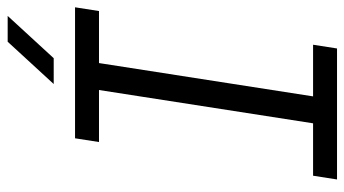

<svg xmlns="http://www.w3.org/2000/svg" viewBox="-224 -696 920 513"><g transform="rotate(-90 236.5 -440.0)"><path d="M13 0 23 -64H163L252 -636H113L123 -700H473L463 -636H324L235 -64H373L363 0ZM268 -757 381 -880H450L337 -757Z"/></g></svg>

Font: MuseoModerno Light
Style: Italic
Weight: 300
Italic angle: -9°
Designer: Pablo Cosgaya, Héctor Gatti, Marcela Romero, and the Authors of The MuseoModerno Project.
Foundry: Omnibus-Type Team
Version: Version 1.003